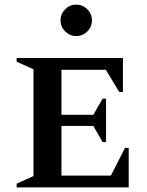

<svg xmlns="http://www.w3.org/2000/svg" viewBox="-20 -811 636 831"><path d="M52 0V-16L125 -49V-511L52 -544V-560H512V-413H496L438 -509H246V-314H384L424 -384H439V-196H424L384 -266H246V-51H460L521 -171H537V0ZM310 -655Q282 -655 262 -675Q242 -695 242 -723Q242 -751 262 -771Q282 -791 310 -791Q338 -791 358 -771Q378 -751 378 -723Q378 -695 358 -675Q338 -655 310 -655Z"/></svg>

Font: Spectral SC SemiBold
Style: Regular
Weight: 600
Designer: Jean-Baptiste Levee
Foundry: Production Type
Version: Version 2.001